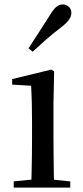

<svg xmlns="http://www.w3.org/2000/svg" viewBox="-20 -849 377 869"><path d="M42 0V-28L151 -39H191L298 -28V0ZM121 0Q122 -25 123 -66Q124 -107 124.5 -152Q125 -197 125 -230V-294Q125 -345 124 -384.5Q123 -424 121 -461L35 -466V-491L212 -534L225 -526L222 -382V-230Q222 -197 222.5 -152Q223 -107 223.5 -66Q224 -25 225 0ZM109 -630Q132 -665 155 -701Q178 -737 205 -779Q221 -806 234.5 -817.5Q248 -829 265 -829Q279 -829 291 -818.5Q303 -808 303 -790Q303 -775 292 -759.5Q281 -744 255 -724Q218 -696 187.5 -669Q157 -642 128 -615Z"/></svg>

Font: Noto Serif SC ExtraLight Medium
Style: Regular
Weight: 500
Version: Version 2.002-H1;hotconv 1.1.0;makeotfexe 2.6.0